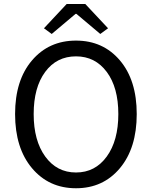

<svg xmlns="http://www.w3.org/2000/svg" viewBox="-20 -956 781 988"><path d="M57.6 -369.1Q57.6 -543 144.5 -645Q231.4 -747.1 371.1 -747.1Q510.7 -747.1 597.2 -645Q683.6 -543 683.6 -369.1Q683.6 -194.3 597.2 -90.8Q510.7 12.7 371.1 12.7Q231.4 12.7 144.5 -90.8Q57.6 -194.3 57.6 -369.1ZM371.1 -666Q271.5 -666 212.4 -585.9Q153.3 -505.9 153.3 -369.1Q153.3 -232.4 212.9 -150.4Q272.5 -68.4 371.1 -68.4Q469.7 -68.4 529.3 -150.4Q588.9 -232.4 588.9 -369.1Q588.9 -505.9 529.3 -585.9Q469.7 -666 371.1 -666ZM206.1 -810.5 323.2 -935.5H418.9L536.1 -810.5L496.1 -781.2L373 -884.8H369.1L246.1 -781.2Z"/></svg>

Font: Gen Shin Gothic Regular
Style: Regular
Weight: 400
Designer: [Source Han Sans]
Ryoko NISHIZUKA  (kana & ideographs); Paul D. Hunt (Latin, Greek & Cyrillic); Wenlong ZHANG  (bopomofo
Version: Version 1.002.20150607